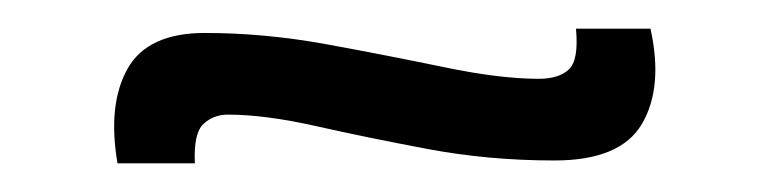

<svg xmlns="http://www.w3.org/2000/svg" viewBox="-20 -359 538 134"><path d="M367 -247Q321 -247 278.5 -255Q236 -263 200.5 -271Q165 -279 139 -279Q129 -279 122 -272.5Q115 -266 116 -245H62Q55 -286 69 -311Q83 -336 123 -336Q165 -336 208.5 -328Q252 -320 290.5 -312Q329 -304 356 -304Q370 -304 377 -310.5Q384 -317 382 -339H434Q443 -298 428 -272.5Q413 -247 367 -247Z"/></svg>

Font: Bricolage Grotesque 12pt ExtraLight
Style: Regular
Weight: 200
Designer: Mathieu Triay
Foundry: Atelier Triay
Version: Version 1.001; ttfautohint (v1.8.4.7-5d5b);gftools[0.9.33.de